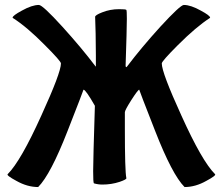

<svg xmlns="http://www.w3.org/2000/svg" viewBox="-20 -706 898 775"><path d="M698 -524Q772 -598 828 -634V-635Q828 -643 791 -663Q750 -686 722 -686Q708 -686 627 -598Q550 -513 494 -439Q491 -435 490 -435Q487 -435 487 -441Q492 -591 492 -630Q492 -664 490 -666Q488 -669 461 -669Q424 -669 392 -656Q364 -645 364 -638Q364 -634 366 -571Q367 -508 367 -482Q367 -463 367 -437Q364 -440 365 -439Q309 -513 232 -598Q152 -686 137 -686Q109 -686 68 -663Q31 -643 31 -635V-634Q88 -598 161 -524Q226 -459 226 -450Q226 -413 147 -240Q64 -56 11 -3Q5 2 46 24Q90 49 134 49Q184 -1 253 -178Q318 -344 317 -344Q326 -344 363 -279Q356 -60 356 -15Q356 31 359 34Q376 39 393 39Q430 39 463 28Q492 18 490 13Q484 -16 484 -188V-253Q484 -261 510 -302Q537 -344 542 -344Q541 -344 606 -178Q675 -1 725 49Q769 49 813 24Q854 2 848 -3Q795 -56 712 -240Q633 -413 633 -450Q633 -459 698 -524Z"/></svg>

Font: Bubblegum Sans
Style: Regular
Weight: 400
Designer: Angel Koziupa and Alejandro Paul
Foundry: Angel Koziupa and Alejandro Paul
Version: Version 1.001